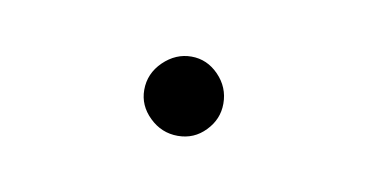

<svg xmlns="http://www.w3.org/2000/svg" viewBox="-27 -582 283 147"><g transform="rotate(10 114.5 -508.0)"><path d="M83 -507.8Q83 -520.5 92.5 -529.8Q102.1 -539.1 114.3 -539.1Q126.5 -539.1 135.5 -529.8Q144.5 -520.5 144.5 -507.8Q144.5 -495.6 135.7 -486.6Q127 -477.5 114.3 -477.5Q101.6 -477.5 92.3 -486.6Q83 -495.6 83 -507.8Z"/></g></svg>

Font: Pretendard Thin
Style: Regular
Weight: 100
Designer: Base glyphs from Inter by Rasmus Andersson; Hangeul glyphs from Noto Sans CJK(Source Han Sans) by Jang Soo-young and Kan
Foundry: Kil Hyung-jin
Version: Version 1.309